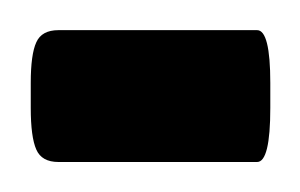

<svg xmlns="http://www.w3.org/2000/svg" viewBox="-41 -108 200 128"><path d="M130.4 0H-2Q-13.2 0 -16.8 -8.3Q-20.5 -16.6 -20.5 -36.1V-52.7Q-20.5 -71.8 -16.8 -79.8Q-13.2 -87.9 -2 -87.9H130.4Q139.2 -87.9 139.2 -52.7V-36.1Q139.2 0 130.4 0Z"/></svg>

Font: Samim FD-WOL
Style: FD-WOL
Weight: 400
Foundry: DejaVu fonts team - Redesigned by Saber Rastikerdar
Version: Version 4.0.0